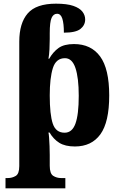

<svg xmlns="http://www.w3.org/2000/svg" viewBox="-20 -786 656 1046"><path d="M10 240V184H23Q46 184 65.5 172.5Q85 161 85 119V-559Q85 -660 131 -713Q177 -766 285 -766Q345 -766 379.5 -754Q414 -742 429 -722.5Q444 -703 444 -680Q444 -649 418.5 -628.5Q393 -608 328 -608Q328 -658 319.5 -684.5Q311 -711 291 -711Q271 -711 261 -688.5Q251 -666 251 -605V-574Q251 -547 249.5 -517.5Q248 -488 244 -466H248Q269 -503 299 -524.5Q329 -546 383 -546Q476 -546 525.5 -478.5Q575 -411 575 -266Q575 -121 527 -54.5Q479 12 388 12Q335 12 303 -8Q271 -28 250 -64H244Q246 -56 247.5 -35.5Q249 -15 250 10Q251 35 251 58V117Q251 160 270 172Q289 184 313 184H336V240ZM332 -63Q373 -63 391 -112.5Q409 -162 409 -264Q409 -362 391 -415.5Q373 -469 334 -469Q285 -469 268 -415Q251 -361 251 -266Q251 -162 267.5 -112.5Q284 -63 332 -63Z"/></svg>

Font: Noto Serif SemiCondensed ExtraBold
Style: Regular
Weight: 800
Width: 4
Designer: Monotype Design Team
Foundry: Monotype Imaging Inc.
Version: Version 2.015